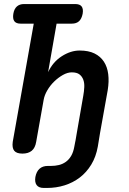

<svg xmlns="http://www.w3.org/2000/svg" viewBox="-20 -750 640 950"><path d="M82 -633Q60 -633 51 -645Q42 -657 46 -682Q50 -706 63.5 -718Q77 -730 99 -730H352Q375 -730 384 -718Q393 -706 389 -682Q384 -657 371 -645Q358 -633 335 -633H260L218 -393Q242 -444 286 -472Q330 -500 374 -500Q418 -500 447.5 -485.5Q477 -471 494 -445Q511 -419 515.5 -383Q520 -347 513 -304L475 -92L464 -25Q455 26 431.5 64.5Q408 103 374.5 128.5Q341 154 299.5 167Q258 180 212 180H197Q172 180 161.5 166Q151 152 155 126Q160 99 175.5 85Q191 71 217 71H232Q253 71 271.5 66.5Q290 62 305.5 51Q321 40 332 21.5Q343 3 348 -26L352 -47V-48L353 -51L360 -92L392 -276Q396 -298 397 -319Q398 -340 392 -356Q386 -372 373 -382Q360 -392 335 -392Q314 -392 291 -379Q268 -366 248 -346.5Q228 -327 214 -303Q200 -279 196 -256L159 -48Q154 -18 137 -4Q120 10 91 10Q62 10 50.5 -4Q39 -18 43 -48L147 -633Z"/></svg>

Font: Maple Mono SemiBold
Style: Italic
Weight: 600
Italic angle: -10°
Monospace: yes
Designer: subframe7536
Version: Version 7.000